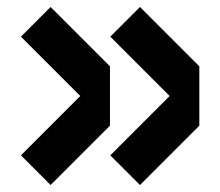

<svg xmlns="http://www.w3.org/2000/svg" viewBox="-20 -539 630 550"><path d="M40 -94 125 -9 295 -179V-349L125 -519L40 -434L210 -264ZM296 -94 381 -9 551 -179V-349L381 -519L296 -434L466 -264Z"/></svg>

Font: KUBO
Style: Regular
Weight: 400
Version: Version 001.000